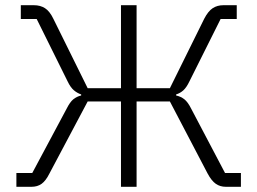

<svg xmlns="http://www.w3.org/2000/svg" viewBox="-20 -718 989 738"><path d="M43 0V-53H104L236 -300Q249 -326 262 -336.5Q275 -347 292 -351V-355Q277 -360 264 -371Q251 -382 240 -405L121 -645H60V-698H110Q135 -698 153 -686.5Q171 -675 185 -646L317 -379H445V-698H505V-379H633L765 -646Q780 -675 797.5 -686.5Q815 -698 839 -698H890V-645H828L708 -405Q697 -382 685 -371Q673 -360 657 -355V-351Q675 -347 688.5 -336.5Q702 -326 715 -300L845 -53H906V0H848Q826 0 809.5 -11.5Q793 -23 778 -51L633 -328H505V0H445V-328H317L170 -51Q156 -23 140 -11.5Q124 0 101 0Z"/></svg>

Font: IBM Plex Sans Light
Style: Regular
Weight: 300
Designer: Mike Abbink, Paul van der Laan, Pieter van Rosmalen
Foundry: Bold Monday
Version: Version 3.201